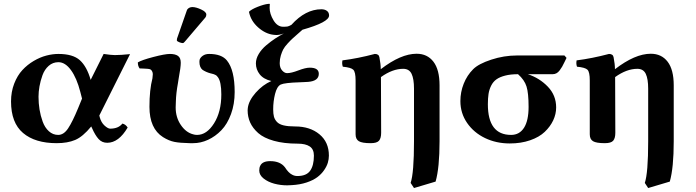

<svg xmlns="http://www.w3.org/2000/svg" viewBox="-20 -718 3540 976"><path d="M175.8 -226.1Q175.8 -193.4 180.9 -161.6Q186 -129.9 197 -99.6Q208 -69.3 228.5 -50.8Q249 -32.2 275.9 -32.2Q304.2 -32.2 326.4 -65.7Q348.6 -99.1 377 -168L397 -216.8L388.2 -251Q370.1 -321.3 340.8 -361.6Q311.5 -401.9 276.9 -401.9Q248.5 -401.9 227.5 -383.3Q206.5 -364.7 196 -335.7Q185.5 -306.6 180.7 -279.1Q175.8 -251.5 175.8 -226.1ZM36.1 -202.1Q36.1 -251.5 52.2 -293Q68.4 -334.5 93.8 -361.8Q119.1 -389.2 151.4 -408.2Q183.6 -427.2 215.6 -435.5Q247.6 -443.8 276.9 -443.8Q350.6 -443.8 386 -411.9Q421.4 -379.9 440.9 -312L506.8 -443.8Q545.4 -438 564 -438Q593.3 -438 641.1 -442.9L484.9 -130.9L486.8 -123Q494.1 -95.2 511.5 -79.6Q528.8 -64 540 -64Q582 -64 602.1 -89.8Q618.2 -86.4 628.9 -69.8Q583.5 7.8 524.9 7.8Q498.5 7.8 481.2 -11.2Q463.9 -30.3 448.2 -65.9L443.8 -75.2Q400.9 -22.9 362.1 -6.6Q323.2 9.8 268.1 9.8Q158.2 9.8 97.2 -42Q36.1 -93.8 36.1 -202.1Z M1172.9 -250Q1172.9 -189 1154.3 -138.2Q1135.7 -87.4 1105.2 -55.9Q1074.7 -24.4 1037.6 -7.3Q1000.5 9.8 961.9 9.8H944.8Q894 8.8 866.2 3.2Q838.4 -2.4 808.6 -21Q739.7 -64.5 739.7 -174.8Q739.7 -261.7 754.9 -319.8Q756.8 -333.5 756.8 -340.8Q756.8 -348.6 753.2 -355.7Q749.5 -362.8 744.6 -365.2Q740.7 -367.2 730.7 -368.2Q720.7 -369.1 707 -369.6Q693.4 -370.1 689.9 -370.1Q680.7 -381.3 680.7 -400.9Q699.7 -412.6 759 -428.2Q818.4 -443.8 843.8 -443.8Q870.6 -443.8 884.8 -433.8Q898.9 -423.8 898.9 -398.9Q898.9 -376 888.7 -321.8Q888.2 -317.9 886.7 -309.3Q885.3 -300.8 884.8 -296.9Q875 -243.7 874 -202.1Q873 -193.4 873 -171.9Q873 -121.1 899.2 -82.8Q925.3 -44.4 961.9 -35.2Q970.7 -32.2 981.9 -32.2Q1030.8 -32.2 1067.9 -90.8Q1105 -149.4 1105 -237.8Q1105 -302.2 1087.9 -325.2Q1085 -329.6 1081.5 -332.8Q1078.1 -335.9 1073 -338.1Q1067.9 -340.3 1065.7 -341.1Q1063.5 -341.8 1056.9 -343.5Q1050.3 -345.2 1049.8 -345.2Q1027.8 -351.1 1009.8 -362.8Q993.7 -375.5 993.7 -403.8Q993.7 -405.3 994.1 -408.7Q994.6 -412.1 994.6 -414.1Q998.5 -426.3 1011.5 -435.1Q1024.4 -443.8 1043 -443.8Q1106.9 -443.8 1133.8 -410.2Q1172.9 -361.8 1172.9 -250ZM958 -682.1Q976.1 -682.1 1002.4 -669.9Q1028.8 -657.7 1028.8 -644Q1028.8 -634.8 1023.9 -628.9L919.9 -506.8Q914.1 -499 908.7 -499Q901.9 -499 890.4 -503.7Q878.9 -508.3 878.9 -513.2Q878.9 -519 879.9 -522L929.7 -665L932.6 -670.9Q942.4 -682.1 958 -682.1Z M1575.7 73.2Q1575.7 40.5 1554.4 26.4Q1533.2 12.2 1492.7 12.2Q1423.3 12.2 1372.1 -2.2Q1320.8 -16.6 1292.7 -41.5Q1264.6 -66.4 1251.7 -95.2Q1238.8 -124 1238.8 -157.2Q1238.8 -165 1239.7 -168.9Q1244.6 -207 1279.8 -246.8Q1314.9 -286.6 1359.4 -306.2Q1319.8 -315.4 1300.3 -340.1Q1280.8 -364.7 1280.8 -396Q1280.8 -419.4 1295.2 -443.6Q1309.6 -467.8 1333 -487.5Q1356.4 -507.3 1378.2 -521.7Q1399.9 -536.1 1422.9 -547.9Q1401.4 -540 1384.8 -540Q1376.5 -540 1371.6 -541Q1329.6 -545.4 1292 -578.9Q1254.4 -612.3 1245.6 -658.2Q1258.3 -670.9 1289.8 -683.3Q1321.3 -695.8 1342.8 -698.2H1351.6Q1350.6 -692.4 1350.6 -678.2Q1350.6 -647.5 1370.4 -614.7Q1390.1 -582 1419.4 -582Q1435.5 -582 1442.4 -583.5Q1449.2 -585 1461.4 -591.8Q1532.7 -670.9 1613.8 -670.9Q1630.9 -670.9 1641.8 -662.8Q1652.8 -654.8 1652.8 -639.2Q1652.8 -605 1517.6 -566.9Q1510.3 -561 1504.4 -555.2Q1480 -533.7 1469.5 -524.4Q1459 -515.1 1442.6 -497.3Q1426.3 -479.5 1419.7 -466.8Q1413.1 -454.1 1407.5 -435.8Q1401.9 -417.5 1401.9 -397Q1401.9 -373.5 1414.1 -359.9Q1426.3 -346.2 1439.5 -346.2Q1460.4 -346.2 1496.8 -360.1Q1533.2 -374 1554.7 -374Q1600.6 -374 1600.6 -342.8Q1600.6 -306.2 1546.4 -301.8Q1540.5 -300.8 1527.8 -300.8Q1514.2 -300.8 1505.4 -299.8Q1426.3 -297.4 1406.7 -288.1Q1387.7 -278.3 1378.2 -240.5Q1368.7 -202.6 1368.7 -162.1Q1368.7 -139.2 1372.6 -124.8Q1376.5 -110.4 1387.9 -98.1Q1399.4 -85.9 1422.1 -80.6Q1444.8 -75.2 1480.5 -75.2Q1555.7 -75.2 1603.8 -35.4Q1651.9 4.4 1651.9 73.2Q1651.9 90.8 1646.5 109.1Q1641.1 127.4 1627.4 147.2Q1613.8 167 1593 182.6Q1572.3 198.2 1538.8 209.5Q1505.4 220.7 1463.4 223.1Q1455.6 224.1 1439.5 224.1Q1405.8 224.1 1374 215.6Q1342.3 207 1320.1 189.5Q1297.9 171.9 1297.9 148.9Q1297.9 133.8 1302.7 125Q1313.5 101.1 1353.5 101.1Q1404.8 101.1 1428.7 132.8Q1446.3 160.6 1464.8 169.9Q1477.1 176.8 1491.7 176.8Q1537.6 176.8 1556.6 149.9Q1575.7 123 1575.7 73.2Z M1787.6 -35.2V-309.1Q1787.6 -351.6 1776.1 -363.3Q1764.6 -375 1722.7 -378.9Q1717.3 -393.1 1720.7 -411.1Q1798.8 -420.9 1885.3 -443.8Q1905.8 -443.8 1908.7 -426.8Q1915.5 -391.6 1915.5 -366.2Q2017.6 -444.8 2097.7 -444.8Q2152.3 -444.8 2183.3 -404.3Q2214.4 -363.8 2214.4 -284.2V0Q2214.4 134.8 2194.3 205.1L2084.5 237.8L2067.4 211.9Q2084.5 161.1 2084.5 0V-267.1Q2084.5 -316.9 2072.3 -342.5Q2060.1 -368.2 2029.3 -368.2Q1975.1 -368.2 1916.5 -326.2L1917.5 -43Q1917.5 -15.6 1906.7 -2.9Q1896 9.8 1864.3 9.8Q1820.8 9.8 1804.2 -0.2Q1787.6 -10.3 1787.6 -35.2Z M2578.1 -32.2Q2620.6 -32.2 2643.8 -68.6Q2667 -105 2667 -174.8Q2667 -244.6 2656.5 -278.3Q2646 -312 2613.3 -340.8Q2575.2 -340.8 2547.9 -333.7Q2520.5 -326.7 2503.7 -314.7Q2486.8 -302.7 2476.8 -282.7Q2466.8 -262.7 2463.4 -240.7Q2460 -218.8 2460 -188Q2460 -32.2 2578.1 -32.2ZM2789.1 -340.8H2663.1Q2722.7 -321.3 2764.9 -277.3Q2807.1 -233.4 2807.1 -171.9Q2807.1 -138.2 2792.2 -106.4Q2777.3 -74.7 2749.3 -47.9Q2721.2 -21 2674.8 -4.9Q2628.4 11.2 2571.3 11.2Q2502.9 11.2 2445.8 -16.1Q2388.7 -43.5 2354.5 -93Q2320.3 -142.6 2320.3 -204.1Q2320.3 -250 2337.2 -292.5Q2354 -335 2385.3 -366.2Q2412.6 -393.6 2477.3 -414.8Q2542 -436 2607.9 -436H2849.1L2859.9 -423.8Q2856.9 -418 2849.6 -402.6Q2842.3 -387.2 2837.6 -379.2Q2833 -371.1 2825.2 -360.6Q2817.4 -350.1 2808.6 -345.5Q2799.8 -340.8 2789.1 -340.8Z M2978 -35.2V-309.1Q2978 -351.6 2966.6 -363.3Q2955.1 -375 2913.1 -378.9Q2907.7 -393.1 2911.1 -411.1Q2989.3 -420.9 3075.7 -443.8Q3096.2 -443.8 3099.1 -426.8Q3106 -391.6 3106 -366.2Q3208 -444.8 3288.1 -444.8Q3342.8 -444.8 3373.8 -404.3Q3404.8 -363.8 3404.8 -284.2V0Q3404.8 134.8 3384.8 205.1L3274.9 237.8L3257.8 211.9Q3274.9 161.1 3274.9 0V-267.1Q3274.9 -316.9 3262.7 -342.5Q3250.5 -368.2 3219.7 -368.2Q3165.5 -368.2 3106.9 -326.2L3107.9 -43Q3107.9 -15.6 3097.2 -2.9Q3086.4 9.8 3054.7 9.8Q3011.2 9.8 2994.6 -0.2Q2978 -10.3 2978 -35.2Z"/></svg>

Font: Common Serif
Style: Bold
Weight: 700
Designer: Philipp H. Poll, Khaled Hosny
Foundry: Stefan Peev, Context Ltd.
Version: Version 1.026